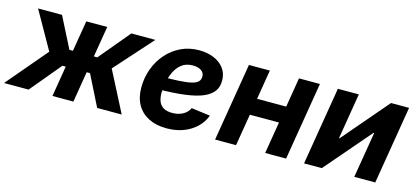

<svg xmlns="http://www.w3.org/2000/svg" viewBox="-76 -920 2808 1297"><g transform="rotate(15 1328.0 -271.5)"><path d="M-24.5 0 215.8 -283.4 67.2 -545.9H234.7L344 -330.6H368.7L404.4 -545.9H550.8L515.1 -330.6H539.4L719.5 -545.9H887.5L652.6 -283.4L798.3 0H626.7L519.2 -214.7H495.9L460.5 0H314L349.5 -214.7H326.2L147.4 0Z M1113.6 11.7Q1041 11.7 988.3 -14.9Q935.6 -41.5 907.2 -91.4Q878.8 -141.2 878.8 -210.9Q878.8 -280 901.6 -342.1Q924.4 -404.1 966.4 -451.9Q1008.3 -499.8 1065.8 -527.4Q1123.3 -555 1192.7 -555Q1250.5 -555 1296.1 -535.9Q1341.8 -516.8 1368.1 -481.2Q1394.5 -445.7 1394.5 -396Q1394.5 -345.1 1364.8 -312.3Q1335 -279.4 1276.9 -261Q1218.8 -242.6 1133.8 -235.3Q1048.8 -228 938.3 -228L953.4 -316.6Q1047 -316.6 1106.6 -319.7Q1166.3 -322.9 1199.3 -331Q1232.4 -339.1 1245.4 -353.2Q1258.4 -367.2 1258.4 -388.8Q1258.4 -414.7 1236.7 -429.7Q1215.1 -444.7 1177.6 -444.7Q1129.8 -444.7 1099 -419.9Q1068.3 -395.2 1051.1 -357.5Q1033.9 -319.8 1027 -279.7Q1020 -239.5 1020 -208.5Q1020 -177.4 1029.6 -152.4Q1039.2 -127.5 1062.1 -113Q1085 -98.6 1124.3 -98.6Q1166.3 -98.6 1198.2 -115.9Q1230.1 -133.2 1244 -164.1L1375.6 -146.7Q1348.8 -75.1 1279.3 -31.7Q1209.7 11.7 1113.6 11.7Z M1898.4 -339.3 1879.2 -222.9H1593.8L1613.1 -339.3ZM1688.3 -545.9 1598 0H1451.5L1541.9 -545.9ZM2038.4 -545.9 1948.1 0H1801.7L1892 -545.9Z M2571.5 0H2424.9L2478.2 -321.3H2473.9L2197.7 0H2073.6L2163.9 -545.9H2310.4L2257.6 -226H2261.6L2535.6 -545.9H2661.9Z"/></g></svg>

Font: Adwaita Sans
Style: Italic
Weight: 400
Italic angle: -9.39999°
Designer: Rasmus Andersson
Foundry: rsms
Version: Version 4.001;git-9221beed3